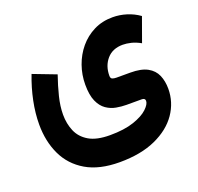

<svg xmlns="http://www.w3.org/2000/svg" viewBox="-119 -558 964 934"><g transform="rotate(-20 363.0 -91.5)"><path d="M348.1 246.1Q243.2 246.1 175 206.1Q106.9 166 74.2 96.7Q41.5 27.3 41.5 -59.6Q41.5 -117.7 54.2 -179.9Q66.9 -242.2 90.8 -304.2L209.5 -258.8Q191.4 -207 179.2 -157.7Q167 -108.4 167 -65.4Q167 -18.6 183.6 20.5Q200.2 59.6 239.7 83Q279.3 106.4 348.1 106.4Q422.4 106.4 471.7 89.6Q521 72.8 545.4 49.8Q569.8 26.9 569.8 9.3Q569.8 -4.9 552.2 -4.9H473.1Q448.2 -4.9 421.1 -9.8Q394 -14.6 370.6 -30.8Q347.2 -46.9 332.8 -79.1Q318.4 -111.3 318.4 -165.5Q318.4 -216.3 335 -263.4Q351.6 -310.5 382.6 -347.7Q413.6 -384.8 457 -406.7Q500.5 -428.7 554.7 -428.7Q591.3 -428.7 626.7 -417.7Q662.1 -406.7 691.9 -385.3L647 -260.7Q621.6 -274.9 598.4 -280.5Q575.2 -286.1 555.7 -286.1Q502.9 -286.1 473.1 -251.7Q443.4 -217.3 443.4 -166Q443.4 -152.8 451.9 -149.4Q460.4 -146 473.1 -146H544.4Q600.6 -146 632.6 -128.4Q664.6 -110.8 678 -79.8Q691.4 -48.8 691.4 -9.3Q691.4 60.5 651.4 118.7Q611.3 176.8 534.7 211.4Q458 246.1 348.1 246.1Z"/></g></svg>

Font: Vazirmatn RD UI ExtraBold
Style: Regular
Weight: 800
Designer: Saber Rastikerdar
Foundry: Saber Rastikerdar
Version: Version 33.003